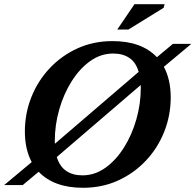

<svg xmlns="http://www.w3.org/2000/svg" viewBox="-45 -878 928 911"><path d="M765 -416Q765 -330.5 734.2 -253Q703.5 -175.5 647.2 -115.8Q591 -56 515.2 -21.5Q439.5 13 349 13Q211 13 138.5 -63L63 0H-25L105.5 -109Q73 -169.5 73 -254Q73 -339.5 103.8 -417Q134.5 -494.5 190.8 -554.2Q247 -614 322.8 -648.5Q398.5 -683 489 -683Q627 -683 699.5 -606.5L775.5 -670H863L732.5 -561Q765 -500.5 765 -416ZM215 -209.5Q215 -202.5 215.5 -196L613 -537Q600 -582 569 -603Q538 -624 492 -624Q433 -624 382.8 -588Q332.5 -552 294.8 -492Q257 -432 236 -358.2Q215 -284.5 215 -209.5ZM623 -460.5Q623 -468 622.5 -474.5L224.5 -133Q238 -88.5 269 -67.2Q300 -46 346 -46Q405 -46 455.2 -82Q505.5 -118 543.2 -178Q581 -238 602 -311.8Q623 -385.5 623 -460.5ZM511.5 -738 593 -858H736L731.5 -841L564.5 -738Z"/></svg>

Font: Newsreader 16pt
Style: Bold Italic
Weight: 700
Italic angle: -17°
Designer: Hugues Gentile
Foundry: Production Type
Version: Version 1.003; ttfautohint (v1.8.3)